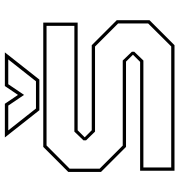

<svg xmlns="http://www.w3.org/2000/svg" viewBox="6 -744 738 790"><g transform="rotate(-90 375.0 -349.0)"><path d="M67.5 0V-141.5H515.5L545 -171L516.5 -199.5H165.5L62.5 -302.5V-437L165.5 -540H677V-398.5H234L205 -369.5L234 -340.5H584L687 -237.5V-103L584 0ZM81 -13.5H579L673.5 -108.5V-232L578.5 -327H228.5L192.5 -364V-374.5L228.5 -412H663.5V-526.5H171.5L76 -431.5V-308L171 -213H521L557 -175.5V-165.5L521 -128H81ZM316.5 -556 204.5 -698H343L379.5 -644L416 -698H554.5L442.5 -556ZM323.5 -570H435.5L525.5 -684H423.5L379.5 -619L335.5 -684H233.5Z"/></g></svg>

Font: Tourney Expanded Thin
Style: Regular
Weight: 100
Width: 7
Designer: Tyler Finck
Foundry: Etcetera Type Co
Version: Version 1.010; ttfautohint (v1.8.3)